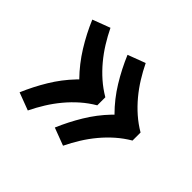

<svg xmlns="http://www.w3.org/2000/svg" viewBox="-122 -762 844 844"><g transform="rotate(45 300.0 -340.0)"><path d="M352 -83 270 -114Q295 -173 328.5 -228.5Q362 -284 406 -330L416 -340H415Q367 -388 331.5 -446Q296 -504 270 -566L352 -597Q369 -562 389.5 -529Q410 -496 435 -466Q460 -436 489 -410.5Q518 -385 552 -365V-315Q518 -295 489 -269.5Q460 -244 435 -214Q410 -184 389.5 -151Q369 -118 352 -83ZM133 -83 51 -114Q76 -173 109.5 -228.5Q143 -284 187 -330L197 -340H196Q149 -388 113 -446Q77 -504 51 -566L133 -597Q150 -562 170.5 -529Q191 -496 216 -466Q241 -436 270 -410.5Q299 -385 333 -365V-315Q299 -295 270 -269.5Q241 -244 216 -214Q191 -184 170.5 -151Q150 -118 133 -83Z"/></g></svg>

Font: Iosevka Aile
Style: Bold
Weight: 700
Designer: Belleve Invis
Foundry: Belleve Invis
Version: Version 28.0.1; ttfautohint (v1.8.4)